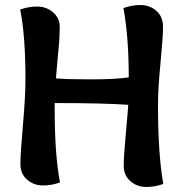

<svg xmlns="http://www.w3.org/2000/svg" viewBox="-20 -736 728 762"><path d="M218 -12Q186 0 150 0Q114 0 87.5 -23Q61 -46 61 -86Q61 -126 71 -239.5Q81 -353 81 -421Q81 -596 60 -698Q92 -710 128 -710Q164 -710 190.5 -687Q217 -664 217 -630.5Q217 -597 214.5 -566Q212 -535 208 -495Q204 -455 202 -425Q242 -421 340 -421Q438 -421 491 -429Q491 -588 470 -704Q502 -716 538 -716Q574 -716 600.5 -693Q627 -670 627 -629.5Q627 -589 617 -486Q607 -383 607 -321Q607 -125 628 -6Q596 6 560 6Q524 6 497.5 -17Q471 -40 471 -78Q471 -116 479 -202Q487 -288 489 -320Q391 -327 197 -327V-301Q197 -124 218 -12Z"/></svg>

Font: Salsa
Style: Regular
Weight: 400
Designer: John Vargas Beltrn
Foundry: John Vargas Beltran
Version: Version 1.002